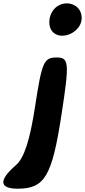

<svg xmlns="http://www.w3.org/2000/svg" viewBox="-24 -897 513 1159"><path d="M188 -256C157 -52 122 57 72 100C-33 191 -29 242 83 242C246 242 290 167 347 -204C396 -521 393 -550 317 -550C241 -550 229 -523 188 -256ZM288 -821C268 -783 269 -734 291 -708C345 -644 473 -704 469 -792C466 -888 335 -909 288 -821Z"/></svg>

Font: Hussar Skorodowane
Style: Ky
Weight: 700
Foundry: Cannot Into Space Fonts
Version: Version 0.892